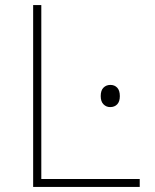

<svg xmlns="http://www.w3.org/2000/svg" viewBox="-20 -733 606 753"><path d="M110 0Q110 -61 110 -117Q110 -173 110 -238V-475Q110 -540.5 110 -596.5Q110 -652.5 110 -713H142Q142 -652.5 142 -596.5Q142 -540.5 142 -475V-242Q142 -177 142 -121Q142 -65 142 -4L126 -31H250Q311.5 -31 358.5 -31Q405.5 -31 445.8 -31Q486 -31 528 -31V0ZM412 -313Q396.5 -313 385.8 -324Q375 -335 375 -356Q375 -378.5 385.8 -389.2Q396.5 -400 413 -400Q429.5 -400 439.8 -389Q450 -378 450 -356Q450 -335 439.8 -324Q429.5 -313 412 -313Z"/></svg>

Font: Commissioner Thin Thin
Style: Regular
Weight: 250
Version: Version 1.000